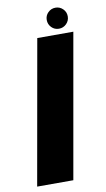

<svg xmlns="http://www.w3.org/2000/svg" viewBox="-90 -842 490 886"><g transform="rotate(-10 155.0 -399.0)"><path d="M10 0H179.5L298.5 -675H129.5ZM236 -700Q256.5 -700 271 -714.5Q285.5 -729 285.5 -749.5Q285.5 -770 271 -784.2Q256.5 -798.5 236.5 -798.5Q216 -798.5 201.5 -784.2Q187 -770 187 -749.5Q187 -729 201.2 -714.5Q215.5 -700 236 -700Z"/></g></svg>

Font: Anybody Thin
Style: Bold Italic
Weight: 700
Italic angle: -10°
Version: Version 1.113;gftools[0.9.25]